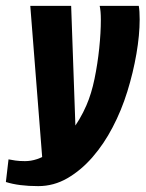

<svg xmlns="http://www.w3.org/2000/svg" viewBox="-69 -515 495 653"><path d="M61 118Q28 118 0.5 114.5Q-27 111 -49 104L-40 27Q-30 29 -16.5 31Q-3 33 16 33Q57 33 97 6Q137 -21 170.5 -64.5Q204 -108 225 -157Q242 -196 252.5 -247Q263 -298 268.5 -351Q274 -404 274 -448Q274 -463 273 -474.5Q272 -486 270 -495H403Q406 -478 406 -449Q406 -396 395 -332Q384 -268 364 -203.5Q344 -139 314 -82Q285 -26 246 19Q207 64 160.5 91Q114 118 61 118ZM77 52 34 -495H173L190 -15Z"/></svg>

Font: Alumni Sans Thin ExtraBold
Style: Italic
Weight: 800
Italic angle: -8°
Version: Version 1.016